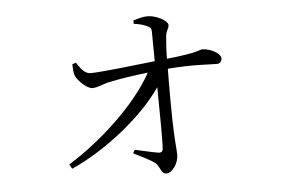

<svg xmlns="http://www.w3.org/2000/svg" viewBox="-46 -624 1092 728"><g transform="rotate(-5 500.0 -260.0)"><path d="M205 -9C337 -68 482 -184 553 -289C554 -198 556 -83 553 -53C552 -44 546 -40 537 -41C515 -44 477 -54 447 -60L440 -47C467 -33 502 -18 523 -1C538 13 539 40 559 40C582 40 606 5 606 -26C606 -48 603 -66 601 -110C598 -166 598 -286 599 -355C695 -363 752 -357 786 -357C798 -357 805 -366 805 -376C805 -397 764 -417 735 -417C724 -417 723 -406 599 -393C599 -420 601 -453 603 -473C605 -503 616 -504 616 -521C616 -535 575 -560 540 -560C519 -560 499 -553 485 -549V-536C502 -534 519 -530 532 -524C545 -519 551 -514 551 -500L552 -388C471 -379 355 -365 307 -364C286 -364 272 -380 254 -408L240 -404C240 -390 241 -370 245 -360C252 -342 287 -307 308 -307C331 -307 346 -319 379 -325C416 -333 468 -341 522 -347C460 -233 323 -105 195 -26Z"/></g></svg>

Font: Noto Serif SC Light
Style: Regular
Weight: 300
Designer: Ryoko NISHIZUKA 西塚涼子 (kana & ideographs); Frank Grießhammer (Latin, Greek & Cyrillic); Wenlong ZHANG 张文龙 (bopomofo); San
Foundry: Adobe
Version: Version 2.001;hotconv 1.1.0;makeotfexe 2.6.0